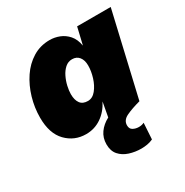

<svg xmlns="http://www.w3.org/2000/svg" viewBox="-167 -646 964 1000"><g transform="rotate(-30 314.5 -145.5)"><path d="M188 10Q118 10 70 -39.5Q22 -89 22 -184Q22 -244 39 -302Q56 -360 87.5 -407Q119 -454 164.5 -482Q210 -510 267 -510Q296 -510 324.5 -499Q353 -488 374.5 -463.5Q396 -439 403 -398L427 -500H629L513 0Q461 14 427.5 30Q394 46 394 77Q394 98 409.5 106.5Q425 115 444 115Q454 115 462 113Q470 111 476 108L470 205Q453 213 434.5 216Q416 219 400 219Q362 219 328 208Q294 197 273 173Q252 149 252 109Q252 70 273 40.5Q294 11 330 -8L346 -95Q321 -46 280 -18Q239 10 188 10ZM282 -135Q310 -135 331 -161Q352 -187 363.5 -224Q375 -261 375 -295Q375 -327 360 -346Q345 -365 318 -365Q294 -365 276 -349Q258 -333 246 -308.5Q234 -284 228 -257.5Q222 -231 222 -210Q222 -175 236.5 -155Q251 -135 282 -135Z"/></g></svg>

Font: Work Sans ExtraBold
Style: Italic
Weight: 800
Italic angle: -13°
Designer: Wei Huang
Foundry: Wei Huang
Version: Version 2.012; ttfautohint (v1.8.3)